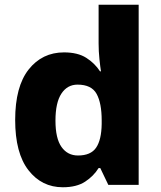

<svg xmlns="http://www.w3.org/2000/svg" viewBox="-20 -780 678 810"><path d="M245 10Q156 10 100 -62Q44 -134 44 -274Q44 -415 101 -487Q158 -559 250 -559Q308 -559 344 -536Q380 -513 402 -479H406Q403 -497 399.5 -530.5Q396 -564 396 -597V-760H565V0H437L403 -71H396Q375 -37 339 -13.5Q303 10 245 10ZM309 -124Q363 -124 385.5 -157Q408 -190 409 -257V-272Q409 -345 387.5 -384Q366 -423 307 -423Q264 -423 239 -385Q214 -347 214 -271Q214 -196 239.5 -160Q265 -124 309 -124Z"/></svg>

Font: Noto Sans Gujarati UI ExtraBold
Style: Regular
Weight: 800
Designer: Jelle Bosma - Monotype Design Team, Universal Thirst
Foundry: Monotype Imaging Inc.
Version: Version 2.106; ttfautohint (v1.8.4.7-5d5b)